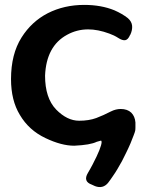

<svg xmlns="http://www.w3.org/2000/svg" viewBox="-20 -587 602 784"><path d="M355 167Q318 154 339 119Q344 111 348.5 102.5Q353 94 358 85Q395 14 395 -8L393 -13L375 -8Q349 5 283 8Q231 8 166 -23Q98 -55 61 -118Q25 -177 25 -264Q25 -366 68 -434Q109 -499 175 -533Q242 -567 324 -567Q393 -567 447 -545Q479 -531 502 -513Q518 -499 519.5 -481.5Q521 -464 512 -445L511 -444Q503 -425 491.5 -423Q480 -421 463 -432Q446 -443 426 -450Q380 -467 340 -467Q294 -467 254 -445Q169 -399 164 -278Q164 -187 209 -140Q254 -94 303 -94Q343 -94 373 -105Q402 -116 433 -132Q453 -142 473 -142Q500 -142 516 -127Q531 -112 533 -87Q533 -75 533 -66.5Q533 -58 532 -53Q531 -48 526 -35Q521 -22 513 -2Q504 19 495 37Q486 55 478 71Q469 87 460 102.5Q451 118 441 132Q436 140 431 146.5Q426 153 421 160Q400 185 368 173Z"/></svg>

Font: MaokenZhuyuanTi
Style: Regular
Weight: 400
Designer: Fontworks Inc & LongZhuTi team: ZERO子、时光羊、荆南、频凡、刘鹏、Little White Dog、帆影Magmeta、奈白不弍、白日月球、ChaoTawei、雨三（排名不分先后）
Version: Version 1.000; 20230222